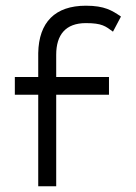

<svg xmlns="http://www.w3.org/2000/svg" viewBox="-20 -663 477 673"><path d="M32 -331H114V-10H177V-331H362V-393H177V-471C177 -541 210 -582 281 -582C338 -582 350 -571 376 -552L404 -605C373 -626 347 -643 281 -643C173 -643 116 -585 114 -477V-393H32Z"/></svg>

Font: Charger Sport
Style: Lit
Weight: 300
Designer: Jasper
Foundry: Cannot Into Space Fonts
Version: Version 1.1